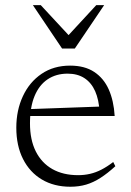

<svg xmlns="http://www.w3.org/2000/svg" viewBox="-20 -700 497 730"><path d="M246.5 -450.5Q302 -450.5 338.2 -426.5Q374.5 -402.5 393.5 -359.8Q412.5 -317 416 -259H87L86.5 -285L380 -295.5L358.5 -275.5Q356 -321 341.8 -353.2Q327.5 -385.5 301.2 -402.8Q275 -420 237 -420Q193.5 -420 161.2 -398.5Q129 -377 111.5 -335Q94 -293 94 -231Q94 -168.5 116 -124.5Q138 -80.5 179 -57.2Q220 -34 277 -34Q300.5 -34 322.2 -39Q344 -44 365.5 -55Q387 -66 410.5 -84L418.5 -68Q389 -41 362.2 -23.8Q335.5 -6.5 307.8 1.8Q280 10 247.5 10Q185.5 10 139.2 -17.5Q93 -45 67.5 -95.5Q42 -146 42 -214.5Q42 -280.5 67 -334.2Q92 -388 138 -419.2Q184 -450.5 246.5 -450.5ZM250.5 -556H231L346 -680.5H376L264.5 -515.5H216L105 -680.5H135Z"/></svg>

Font: Newsreader 16pt Light
Style: Regular
Weight: 300
Designer: Hugues Gentile
Foundry: Production Type
Version: Version 1.003